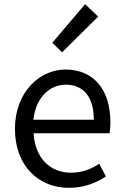

<svg xmlns="http://www.w3.org/2000/svg" viewBox="-20 -892 594 925"><path d="M312 13C385 13 443 -11 490 -42L458 -103C417 -76 375 -60 322 -60C219 -60 148 -134 142 -250H508C510 -264 512 -282 512 -302C512 -457 434 -557 295 -557C171 -557 52 -448 52 -271C52 -92 167 13 312 13ZM141 -315C152 -423 220 -484 297 -484C382 -484 432 -425 432 -315ZM279 -640 453 -812 390 -872 232 -686Z"/></svg>

Font: Noto Sans Mono CJK SC
Style: Regular
Weight: 400
Designer: Ryoko NISHIZUKA 西塚涼子 (kana, bopomofo & ideographs); Paul D. Hunt (Latin, Greek & Cyrillic); Sandoll Communications 산돌커뮤니
Foundry: Adobe
Version: Version 2.004;hotconv 1.0.118;makeotfexe 2.5.65603